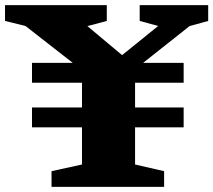

<svg xmlns="http://www.w3.org/2000/svg" viewBox="-50 -727 830 747"><path d="M664.5 -309V-231.5H475.5V-87L588.5 -61V0H150.5V-61L269 -87V-231.5H74.5V-309H269V-405H74.5V-482.5H233L49 -626L-30.5 -645.5V-707H365.5V-645.5L290 -625.5L425 -512.5L565.5 -626L493.5 -645.5V-707H760V-645.5L687.5 -625.5L507 -482.5H664.5V-405H475.5V-309Z"/></svg>

Font: Newsreader Caption
Style: Bold
Weight: 700
Designer: Hugues Gentile
Foundry: Production Type
Version: Version 1.001